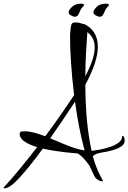

<svg xmlns="http://www.w3.org/2000/svg" viewBox="-110 -934 698 1044"><path d="M433 -843C457 -843 454 -878 476 -898C480 -901 482 -904 482 -907C482 -912 476 -914 465 -914C444 -914 428 -908 416 -897C404 -885 398 -875 398 -868C398 -861 401 -856 407 -853C417 -846 426 -843 433 -843ZM298 -843C322 -843 319 -878 341 -898C345 -901 347 -904 347 -907C347 -912 341 -914 330 -914C310 -914 294 -908 282 -897C269 -885 263 -875 263 -868C263 -861 266 -856 272 -853C282 -846 291 -843 298 -843ZM-85 90C-66 90 -38 70 -2 30C35 -10 76 -62 123 -126C210 -106 312 -100 309 -100C309 -100 309 -100 309 -100C316 -99 342 -83 377 -32C386 -11 396 8 405 27C416 44 435 52 444 52C448 52 450 51 450 49C433 18 414 -15 395 -84C403 -95 423 -101 440 -104C525 -117 568 -138 568 -169C568 -185 561 -196 557 -196C555 -196 554 -194 554 -191C554 -141 439 -119 388 -114C385 -130 381 -147 378 -166C362 -255 354 -364 354 -473C402 -562 422 -629 422 -680C422 -745 390 -783 349 -803C348 -803 347 -804 346 -804C344 -804 343 -804 342 -803C329 -810 310 -812 297 -812C273 -812 276 -790 272 -758C271 -751 271 -739 271 -723C271 -663 277 -546 293 -417C244 -343 192 -268 136 -193C97 -208 59 -220 24 -220C11 -220 -3 -221 -3 -206C-3 -173 37 -151 92 -134C29 -53 -32 23 -87 82C-89 84 -90 86 -90 87C-90 89 -88 90 -85 90ZM354 -519C354 -603 360 -686 365 -759C388 -742 405 -716 405 -676C405 -639 391 -590 354 -519ZM350 -116C289 -125 224 -157 163 -182C206 -243 251 -310 298 -381C310 -292 327 -199 350 -116Z"/></svg>

Font: Comforter
Style: Regular
Weight: 400
Designer: Robert E. Leuschke
Foundry: Robert E. Leuschke
Version: Version 1.013; ttfautohint (v1.8.3)